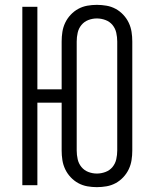

<svg xmlns="http://www.w3.org/2000/svg" viewBox="-20 -763 640 791"><path d="M379 8Q359 8 339.5 4.5Q320 1 302.5 -8.5Q285 -18 271 -33Q257 -48 248.5 -66Q240 -84 237 -103.5Q234 -123 234 -143V-340H134V0H72V-735H134V-395H234V-592Q234 -612 237 -631.5Q240 -651 248.5 -669Q257 -687 271 -702Q285 -717 302.5 -726.5Q320 -736 339.5 -739.5Q359 -743 379 -743Q399 -743 419 -739.5Q439 -736 456.5 -726.5Q474 -717 488 -702Q502 -687 510.5 -669Q519 -651 522 -631.5Q525 -612 525 -592V-143Q525 -123 522 -103.5Q519 -84 510.5 -66Q502 -48 488 -33Q474 -18 456.5 -8.5Q439 1 419 4.5Q399 8 379 8ZM379 -48Q397 -48 414.5 -54.5Q432 -61 443.5 -75Q455 -89 459 -107Q463 -125 463 -143V-592Q463 -610 459 -628Q455 -646 443.5 -660Q432 -674 414.5 -680.5Q397 -687 379 -687Q361 -687 344 -680.5Q327 -674 315.5 -660Q304 -646 300 -628Q296 -610 296 -592V-143Q296 -125 300 -107Q304 -89 315.5 -75Q327 -61 344 -54.5Q361 -48 379 -48Z"/></svg>

Font: Iosevka Light Extended
Style: Regular
Weight: 300
Width: 7
Monospace: yes
Designer: Belleve Invis
Foundry: Belleve Invis
Version: Version 32.5.0; ttfautohint (v1.8.4)